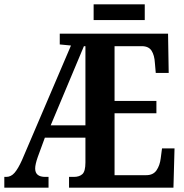

<svg xmlns="http://www.w3.org/2000/svg" viewBox="-20 -870 855 890"><path d="M0 0V-50H9Q31 -50 47.5 -69Q64 -88 82 -128L309 -659L257 -664V-714H759L762 -532H702L698 -578Q696 -614 682.5 -635Q669 -656 637 -656H511V-402H705V-345H511V-58H658Q690 -58 705.5 -80.5Q721 -103 725 -136L731 -182H789L784 0H300V-50H322Q348 -50 362 -63Q376 -76 376 -117V-232H188L155 -142Q149 -125 146 -111.5Q143 -98 143 -89Q143 -50 190 -50H205V0ZM215 -289H376V-656H369ZM414 -777V-850H651V-777Z"/></svg>

Font: Noto Serif ExtraCondensed
Style: Bold
Weight: 700
Width: 2
Designer: Monotype Design Team
Foundry: Monotype Imaging Inc.
Version: Version 2.014; ttfautohint (v1.8.4.7-5d5b)